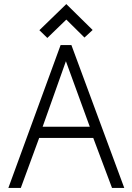

<svg xmlns="http://www.w3.org/2000/svg" viewBox="-20 -921 649 941"><path d="M434 -774 305 -901 173 -773 212 -735 305 -825 394 -737ZM589 0 330 -700H277L21 0H82L172 -245H437L529 0ZM189 -300 303 -621 420 -300Z"/></svg>

Font: AdventPro_ExpandedRegular
Style: ExpandedRegular
Weight: 400
Width: 7
Designer: VivaRado, Andreas Kalpakidis
Foundry: VivaRado, Andreas Kalpakidis
Version: Version 3.000